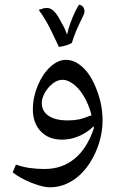

<svg xmlns="http://www.w3.org/2000/svg" viewBox="-20 -595 508 818"><path d="M193 203Q172 203 141.5 193.5Q111 184 81.5 169Q52 154 34 139L48 106Q75 116 105.5 120.5Q136 125 170 125Q245 125 298.5 80.5Q352 36 380 -49L379 -57Q350 -29 315 -14.5Q280 0 245 0Q187 0 153.5 -35.5Q120 -71 120 -129Q120 -180 140.5 -229.5Q161 -279 194 -310Q227 -340 261 -340Q300 -340 335.5 -305.5Q371 -271 394 -207Q406 -175 411.5 -143.5Q417 -112 417 -81Q417 -34 402.5 13Q388 60 362.5 99.5Q337 139 303 165Q251 203 193 203ZM269 -82Q294 -82 314.5 -86Q335 -90 370 -104Q358 -151 336 -187Q314 -223 288 -240Q267 -255 246 -255Q225 -255 205 -239.5Q185 -224 171 -200Q158 -176 158 -157Q158 -121 187 -101.5Q216 -82 269 -82ZM231 -395Q212 -436 192 -476Q172 -516 145 -553L161 -558Q166 -560 171.5 -560.5Q177 -561 181 -561Q198 -561 213 -544Q228 -527 241 -500Q249 -487 255 -474Q261 -461 266 -448Q270 -469 279.5 -495.5Q289 -522 299.5 -544Q310 -566 317 -575Q326 -574 333 -566.5Q340 -559 340 -544Q340 -537 325 -508Q314 -486 304 -462Q294 -438 286 -412Q266 -400 231 -395Z"/></svg>

Font: Noto Naskh Arabic
Style: Regular
Weight: 400
Designer: Monotype Design Team, David Williams, Mohamad Dakak and Nizar Qandah
Foundry: Monotype Imaging Inc.
Version: Version 2.013